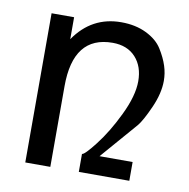

<svg xmlns="http://www.w3.org/2000/svg" viewBox="-66 -600 654 664"><g transform="rotate(10 261.5 -267.5)"><path d="M252.9 -63Q262.2 -63 297.4 -108.4Q335 -156.7 367.2 -223.6Q400.9 -293 400.9 -344.2Q400.9 -396 372.1 -427.7Q342.8 -460 291 -460Q152.8 -460 152.8 -283.2V0H64.9V-523.9H144V-446.8Q204.6 -535.2 308.1 -535.2Q358.4 -535.2 396.5 -516.6Q434.6 -498 452.6 -469.2Q470.7 -440.4 479.5 -413.1Q487.8 -387.7 487.8 -360.8Q487.8 -317.4 465.3 -266.6Q441.9 -213.9 425.8 -194.8L314 -65.9H430.2V0H252.9Z"/></g></svg>

Font: Miedinger*
Style: Book
Weight: 400
Version: Version 001.000